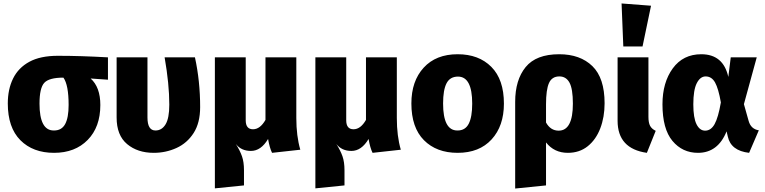

<svg xmlns="http://www.w3.org/2000/svg" viewBox="-20 -864 4416 1108"><path d="M292 18Q170 18 97.5 -55Q25 -128 25 -267Q25 -349 55.5 -411Q86 -473 149.5 -507.5Q213 -542 314 -542Q446 -542 603 -533V-404L503 -411Q559 -361 559 -258Q559 -131 486 -56.5Q413 18 292 18ZM292 -111Q336 -111 356 -148Q376 -185 376 -258Q376 -374 346 -416Q263 -416 235.5 -386Q208 -356 208 -266Q208 -111 290 -111Z M867 18Q774 18 713.5 -32.5Q653 -83 653 -186V-533H831V-186Q831 -111 877 -111Q914 -111 935.5 -146.5Q957 -182 957 -260Q957 -378 930 -533H1105Q1135 -396 1135 -246Q1135 -155 1097.5 -96.5Q1060 -38 998.5 -10Q937 18 867 18Z M1220 223V-533H1398V-170Q1398 -118 1440 -118Q1481 -118 1512 -172V-533H1690V-183Q1690 -79 1713 0L1550 18Q1536 -10 1527 -62Q1486 7 1428 7Q1372 7 1341 -33Q1365 5 1376.5 38Q1388 71 1388 118V206Z M1800 223V-533H1978V-170Q1978 -118 2020 -118Q2061 -118 2092 -172V-533H2270V-183Q2270 -79 2293 0L2130 18Q2116 -10 2107 -62Q2066 7 2008 7Q1952 7 1921 -33Q1945 5 1956.5 38Q1968 71 1968 118V206Z M2621 18Q2499 18 2426.5 -55Q2354 -128 2354 -267Q2354 -396 2425 -473.5Q2496 -551 2621 -551Q2743 -551 2815.5 -478Q2888 -405 2888 -266Q2888 -137 2817 -59.5Q2746 18 2621 18ZM2621 -111Q2665 -111 2685 -150Q2705 -189 2705 -266Q2705 -422 2623 -422Q2577 -422 2557 -383.5Q2537 -345 2537 -267Q2537 -111 2619 -111Z M2953 224V-276Q2953 -403 3013.5 -477Q3074 -551 3207 -551Q3328 -551 3398.5 -482.5Q3469 -414 3469 -268Q3469 -188 3444 -123Q3419 -58 3371.5 -20Q3324 18 3257 18Q3178 18 3131 -42V206ZM3204 -110Q3286 -110 3286 -266Q3286 -351 3266.5 -387Q3247 -423 3208 -423Q3165 -423 3148 -384.5Q3131 -346 3131 -262V-157Q3157 -110 3204 -110Z M3713 18Q3544 -6 3544 -167V-533H3722V-190Q3722 -156 3731.5 -138Q3741 -120 3764 -109ZM3688 -596H3577L3567 -844L3737 -831Z M4303 18Q4198 6 4180 -76L4173 -106Q4123 18 4008 18Q3918 18 3860.5 -51Q3803 -120 3803 -262Q3803 -388 3862.5 -469.5Q3922 -551 4027 -551Q4154 -551 4183 -420L4197 -533H4347L4273 -263Q4287 -215 4300 -167Q4313 -119 4359 -112ZM4049 -110Q4083 -110 4104 -148Q4125 -186 4140 -273Q4126 -353 4106.5 -388Q4087 -423 4052 -423Q4021 -423 4001 -384Q3981 -345 3981 -262Q3981 -184 3999.5 -147Q4018 -110 4049 -110Z"/></svg>

Font: Trujillo ExtraBold
Style: Regular
Weight: 800
Designer: Fira Sans original fonts by bBox Type GmbH, Carrois Corporate GbR, & Edenspiekermann AG / Changes by Cristiano Sobral
Foundry: Fira Sans original fonts by bBox Type GmbH, Carrois Corporate GbR, & Edenspiekermann AG / Changes by Cristiano Sobral
Version: Version 4.301;July 28, 2020;FontCreator 13.0.0.2655 64-bit